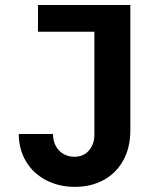

<svg xmlns="http://www.w3.org/2000/svg" viewBox="-20 -570 640 766"><path d="M278 55.5Q301 55.5 318.8 44.2Q336.5 33 346.5 13.2Q356.5 -6.5 356.5 -31V-443.5H131.5V-550H500V-50Q500 18.5 472 69.5Q444 120.5 393.8 148Q343.5 175.5 279 175.5Q215 175.5 163.8 148.8Q112.5 122 83.8 74Q55 26 55 -35.5H191.5Q191.5 -7.5 203 13.2Q214.5 34 234.2 44.8Q254 55.5 278 55.5Z"/></svg>

Font: JuliaMono ExtraBold
Style: Regular
Weight: 800
Monospace: yes
Designer: cormullion
Foundry: corm
Version: Version 0.055; ttfautohint (v1.8.4)